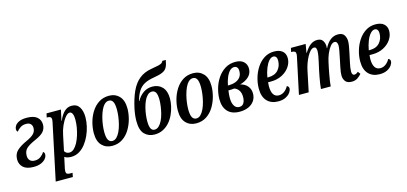

<svg xmlns="http://www.w3.org/2000/svg" viewBox="-79 -1350 4586 2165"><g transform="rotate(-15 2214.0 -268.0)"><path d="M161 10Q79 10 39.5 -26Q0 -62 0 -119Q0 -183 41 -221.5Q82 -260 158 -294Q216 -320 243.5 -347.5Q271 -375 271 -416Q271 -444 254 -462.5Q237 -481 200 -481Q161 -481 133.5 -462.5Q106 -444 88 -420Q83 -424 79 -432Q75 -440 75 -453Q75 -472 89 -493.5Q103 -515 136 -530.5Q169 -546 224 -546Q308 -546 346 -512Q384 -478 384 -426Q384 -378 355.5 -344.5Q327 -311 256 -280Q184 -249 149.5 -218.5Q115 -188 115 -131Q115 -98 134 -77Q153 -56 192 -56Q232 -56 260.5 -77.5Q289 -99 304 -126Q310 -123 315.5 -115.5Q321 -108 321 -95Q321 -70 303 -46Q285 -22 249 -6Q213 10 161 10Z M356 234 492 -409Q495 -423 497 -433.5Q499 -444 499 -453Q499 -474 487 -482Q475 -490 455 -490H445L455 -536H623L596 -411H600Q625 -473 662 -509.5Q699 -546 749 -546Q810 -546 839 -500Q868 -454 868 -382Q868 -333 856 -278.5Q844 -224 821 -173Q798 -122 765.5 -80.5Q733 -39 691 -14.5Q649 10 599 10Q551 10 521 -10Q517 11 511 37L499 93Q495 108 492.5 122.5Q490 137 490 149Q490 173 502 180Q514 187 535 187H565L556 234ZM592 -42Q620 -42 644.5 -64.5Q669 -87 688.5 -123.5Q708 -160 722 -205Q736 -250 743.5 -295.5Q751 -341 751 -380Q751 -432 739 -454.5Q727 -477 708 -477Q684 -477 656.5 -443.5Q629 -410 606 -358.5Q583 -307 572 -250L535 -74Q553 -42 592 -42Z M1078 10Q1005 10 958.5 -38Q912 -86 912 -182Q912 -241 928.5 -304.5Q945 -368 979 -423Q1013 -478 1064.5 -512Q1116 -546 1186 -546Q1258 -546 1304.5 -497.5Q1351 -449 1351 -354Q1351 -295 1334 -231.5Q1317 -168 1283.5 -113Q1250 -58 1198.5 -24Q1147 10 1078 10ZM1092 -43Q1121 -43 1143.5 -65.5Q1166 -88 1183 -124.5Q1200 -161 1211 -204.5Q1222 -248 1227.5 -291Q1233 -334 1233 -369Q1233 -436 1217 -464.5Q1201 -493 1171 -493Q1142 -493 1119 -470.5Q1096 -448 1079.5 -411.5Q1063 -375 1051.5 -331Q1040 -287 1034.5 -244Q1029 -201 1029 -166Q1029 -100 1045.5 -71.5Q1062 -43 1092 -43Z M1573 10Q1502 10 1456.5 -36Q1411 -82 1411 -187Q1411 -254 1427 -331Q1452 -446 1489 -526.5Q1526 -607 1584 -654Q1642 -701 1727 -715Q1783 -724 1812 -731Q1841 -738 1853 -747Q1865 -756 1869 -770H1910Q1901 -716 1884.5 -686Q1868 -656 1831.5 -640Q1795 -624 1726 -613Q1658 -602 1614.5 -578Q1571 -554 1544 -511Q1517 -468 1498 -400H1502Q1532 -454 1578 -486.5Q1624 -519 1684 -519Q1755 -519 1799 -473Q1843 -427 1843 -338Q1843 -296 1832.5 -248.5Q1822 -201 1801 -155Q1780 -109 1748 -72Q1716 -35 1672 -12.5Q1628 10 1573 10ZM1586 -43Q1614 -43 1636.5 -64.5Q1659 -86 1676 -121Q1693 -156 1703.5 -198Q1714 -240 1719.5 -280.5Q1725 -321 1725 -353Q1725 -414 1710 -440Q1695 -466 1666 -466Q1637 -466 1614.5 -444.5Q1592 -423 1576 -388.5Q1560 -354 1549.5 -313Q1539 -272 1534 -231Q1529 -190 1529 -158Q1529 -96 1543.5 -69.5Q1558 -43 1586 -43Z M2059 10Q1986 10 1939.5 -38Q1893 -86 1893 -182Q1893 -241 1909.5 -304.5Q1926 -368 1960 -423Q1994 -478 2045.5 -512Q2097 -546 2167 -546Q2239 -546 2285.5 -497.5Q2332 -449 2332 -354Q2332 -295 2315 -231.5Q2298 -168 2264.5 -113Q2231 -58 2179.5 -24Q2128 10 2059 10ZM2073 -43Q2102 -43 2124.5 -65.5Q2147 -88 2164 -124.5Q2181 -161 2192 -204.5Q2203 -248 2208.5 -291Q2214 -334 2214 -369Q2214 -436 2198 -464.5Q2182 -493 2152 -493Q2123 -493 2100 -470.5Q2077 -448 2060.5 -411.5Q2044 -375 2032.5 -331Q2021 -287 2015.5 -244Q2010 -201 2010 -166Q2010 -100 2026.5 -71.5Q2043 -43 2073 -43Z M2567 10Q2475 10 2427 -41Q2379 -92 2379 -184Q2379 -243 2396.5 -306.5Q2414 -370 2449.5 -424Q2485 -478 2538 -512Q2591 -546 2661 -546Q2724 -546 2757.5 -514.5Q2791 -483 2791 -434Q2791 -379 2753 -341.5Q2715 -304 2649 -286Q2703 -273 2732.5 -237Q2762 -201 2762 -151Q2762 -102 2737 -65.5Q2712 -29 2668 -9.5Q2624 10 2567 10ZM2632 -493Q2604 -493 2580.5 -469Q2557 -445 2539.5 -403.5Q2522 -362 2512 -310H2521Q2564 -310 2600 -323Q2636 -336 2657.5 -363.5Q2679 -391 2679 -435Q2679 -465 2666 -479Q2653 -493 2632 -493ZM2575 -43Q2611 -43 2627.5 -71Q2644 -99 2644 -143Q2644 -191 2623 -220.5Q2602 -250 2571 -259Q2557 -257 2540.5 -256Q2524 -255 2503 -255Q2499 -227 2497.5 -206Q2496 -185 2496 -169Q2496 -111 2516.5 -77Q2537 -43 2575 -43Z M3017 10Q2934 10 2886.5 -40Q2839 -90 2839 -184Q2839 -249 2858 -313Q2877 -377 2912.5 -430Q2948 -483 2998.5 -514.5Q3049 -546 3112 -546Q3175 -546 3209.5 -516.5Q3244 -487 3244 -434Q3244 -381 3211.5 -333.5Q3179 -286 3122.5 -257Q3066 -228 2994 -228H2959Q2956 -205 2956 -184Q2956 -54 3041 -54Q3075 -54 3104 -75.5Q3133 -97 3152 -132Q3175 -122 3175 -99Q3175 -78 3157.5 -52.5Q3140 -27 3104.5 -8.5Q3069 10 3017 10ZM2965 -282H2979Q3052 -282 3092 -326Q3132 -370 3132 -438Q3132 -463 3121 -478Q3110 -493 3090 -493Q3063 -493 3038 -464.5Q3013 -436 2994 -388Q2975 -340 2965 -282Z M3875 10Q3821 10 3799.5 -19.5Q3778 -49 3778 -87Q3778 -104 3780.5 -127.5Q3783 -151 3791 -187L3814 -298Q3822 -336 3828 -369.5Q3834 -403 3834 -424Q3834 -444 3825.5 -458.5Q3817 -473 3799 -473Q3774 -473 3749 -442Q3724 -411 3704.5 -364Q3685 -317 3675 -267L3662 -206Q3656 -175 3649 -138Q3642 -101 3636.5 -65Q3631 -29 3629 0H3515Q3517 -27 3522.5 -63.5Q3528 -100 3535.5 -139.5Q3543 -179 3550 -213L3569 -298Q3575 -324 3582 -362Q3589 -400 3589 -425Q3589 -441 3583.5 -456.5Q3578 -472 3559 -472Q3538 -472 3517.5 -451Q3497 -430 3478 -395.5Q3459 -361 3444.5 -320Q3430 -279 3422 -239L3372 0H3258L3345 -409Q3348 -423 3350 -433.5Q3352 -444 3352 -453Q3352 -474 3340.5 -482Q3329 -490 3308 -490H3298L3308 -536H3480L3463 -435H3466Q3497 -488 3534 -517Q3571 -546 3616 -546Q3662 -546 3681 -516Q3700 -486 3700 -447Q3700 -440 3698 -427H3701Q3761 -546 3858 -546Q3911 -546 3931 -514Q3951 -482 3951 -441Q3951 -417 3944.5 -381Q3938 -345 3932 -317L3907 -199Q3901 -172 3897.5 -147Q3894 -122 3894 -103Q3894 -83 3901 -71Q3908 -59 3922 -59Q3944 -59 3967 -81L3989 -51Q3971 -28 3942.5 -9Q3914 10 3875 10Z M4201 10Q4118 10 4070.5 -40Q4023 -90 4023 -184Q4023 -249 4042 -313Q4061 -377 4096.5 -430Q4132 -483 4182.5 -514.5Q4233 -546 4296 -546Q4359 -546 4393.5 -516.5Q4428 -487 4428 -434Q4428 -381 4395.5 -333.5Q4363 -286 4306.5 -257Q4250 -228 4178 -228H4143Q4140 -205 4140 -184Q4140 -54 4225 -54Q4259 -54 4288 -75.5Q4317 -97 4336 -132Q4359 -122 4359 -99Q4359 -78 4341.5 -52.5Q4324 -27 4288.5 -8.5Q4253 10 4201 10ZM4149 -282H4163Q4236 -282 4276 -326Q4316 -370 4316 -438Q4316 -463 4305 -478Q4294 -493 4274 -493Q4247 -493 4222 -464.5Q4197 -436 4178 -388Q4159 -340 4149 -282Z"/></g></svg>

Font: Noto Serif ExtraCondensed SemiBold
Style: Italic
Weight: 600
Width: 2
Italic angle: -12°
Designer: Monotype Design Team
Foundry: Monotype Imaging Inc.
Version: Version 2.013